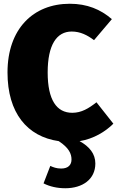

<svg xmlns="http://www.w3.org/2000/svg" viewBox="-20 -736 624 1023"><path d="M404 16C479 4 542 -35 584 -77L494 -191C452 -158 414 -135 365 -135C282 -135 234 -203 234 -350C234 -497 282 -568 362 -568C408 -568 445 -549 481 -522L576 -634C516 -686 444 -716 352 -716C157 -716 20 -582 20 -350C20 -134 125 -8 293 16C348 52 361 84 361 114C361 142 344 162 306 162C281 162 263 155 248 148L212 241C245 258 285 267 328 267C419 267 488 220 488 135C488 84 457 45 404 16Z"/></svg>

Font: Fira Sans Heavy
Style: Regular
Weight: 900
Designer: bBox Type GmbH & Carrois Corporate GbR & Edenspiekermann AG
Foundry: bBox Type GmbH & Carrois Corporate GbR & Edenspiekermann AG
Version: Version 4.300;PS 004.300;hotconv 1.0.88;makeotf.lib2.5.64775